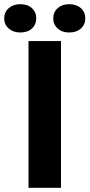

<svg xmlns="http://www.w3.org/2000/svg" viewBox="-60 -896 427 916"><path d="M76 0V-700H231V0ZM37 -741Q3 -741 -18.5 -760Q-40 -779 -40 -808Q-40 -838 -18.5 -857Q3 -876 37 -876Q72 -876 92.5 -857Q113 -838 113 -808Q113 -779 92.5 -760Q72 -741 37 -741ZM270 -741Q236 -741 215 -760Q194 -779 194 -808Q194 -838 215 -857Q236 -876 270 -876Q305 -876 326 -857Q347 -838 347 -808Q347 -779 326 -760Q305 -741 270 -741Z"/></svg>

Font: REM Medium SemiBold
Style: Regular
Weight: 600
Version: Version 1.005;gftools[0.9.28]